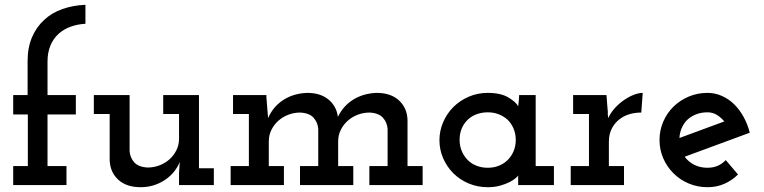

<svg xmlns="http://www.w3.org/2000/svg" viewBox="-20 -771 3183 800"><path d="M257 0H35V-79H96V-294H35V-375H95V-517Q95 -573 113.5 -616Q132 -659 164 -688Q196 -718 240.5 -733.5Q285 -749 336 -751V-672Q302 -670 273.5 -659.5Q245 -649 224 -630Q202 -610 190 -581Q178 -552 178 -514V-375H296V-294H178V-79H257Z M729 -96Q709 -48 664.5 -19.5Q620 9 566 9Q507 9 473 -22Q439 -53 437 -103V-296H371V-375H520V-141Q522 -114 539.5 -94.5Q557 -75 595 -73Q621 -73 644.5 -82Q668 -91 686 -107Q704 -123 715 -145Q726 -167 726 -193V-296H660V-375H809V-70H871V0H726V-51Z M1163 0H941V-79H1017V-296H951V-375H1090V-366Q1092 -342 1093.5 -322.5Q1095 -303 1097 -279Q1118 -327 1160.5 -354.5Q1203 -382 1260 -384Q1315 -384 1348.5 -356.5Q1382 -329 1388 -284Q1410 -330 1452 -356Q1494 -382 1549 -384Q1608 -384 1642 -353Q1676 -322 1678 -272V-79H1741V0H1519V-79H1595V-234Q1593 -261 1575.5 -280.5Q1558 -300 1520 -302Q1494 -302 1470.5 -293Q1447 -284 1429 -268Q1411 -252 1400 -230Q1389 -208 1389 -182V-79H1452V0H1230V-79H1306V-234Q1304 -261 1286.5 -280.5Q1269 -300 1231 -302Q1205 -302 1181.5 -293Q1158 -284 1140 -268Q1122 -252 1111 -230Q1100 -208 1100 -182V-79H1163Z M2288 0H2139V-40Q2138 -37 2129 -29Q2120 -21 2103.5 -12.5Q2087 -4 2064 2.5Q2041 9 2012 9Q1970 9 1933 -6.5Q1896 -22 1869 -49Q1842 -76 1826.5 -111.5Q1811 -147 1811 -187Q1811 -226 1826.5 -262Q1842 -298 1869 -325Q1896 -352 1933 -368Q1970 -384 2012 -384Q2067 -384 2099 -364.5Q2131 -345 2139 -328Q2140 -338 2141.5 -350.5Q2143 -363 2143 -375H2212V-79H2288ZM2012 -303Q1985 -303 1962 -293.5Q1939 -284 1924 -267Q1910 -252 1902.5 -232Q1895 -212 1895 -188Q1895 -160 1906.5 -136Q1918 -112 1938 -96Q1952 -85 1971 -78.5Q1990 -72 2012 -72Q2037 -72 2057.5 -80Q2078 -88 2093 -102Q2110 -118 2119.5 -140Q2129 -162 2129 -188Q2129 -214 2119.5 -236Q2110 -258 2094 -273Q2078 -287 2057.5 -295Q2037 -303 2012 -303Z M2580 0H2358V-79H2434V-296H2368V-375H2507L2511 -323Q2513 -301 2513 -301Q2513 -301 2512.5 -301Q2512 -301 2512 -301Q2512 -301 2514 -279Q2526 -304 2544.5 -323.5Q2563 -343 2583 -356Q2604 -370 2623.5 -377Q2643 -384 2658 -384L2652 -302Q2627 -302 2605.5 -296Q2584 -290 2568 -279Q2544 -263 2530.5 -238Q2517 -213 2517 -182V-79H2580Z M3055 -44Q3030 -19 2998 -5Q2966 9 2928 9Q2886 9 2849.5 -6.5Q2813 -22 2786 -49Q2759 -76 2743.5 -111.5Q2728 -147 2728 -188Q2728 -228 2743.5 -264Q2759 -300 2786 -326.5Q2813 -353 2849.5 -368.5Q2886 -384 2928 -384Q2959 -384 2987.5 -371.5Q3016 -359 3038.5 -337Q3061 -315 3078 -284.5Q3095 -254 3104 -218Q3036 -193 2968.5 -168Q2901 -143 2833 -118Q2848 -97 2872.5 -84.5Q2897 -72 2928 -72Q2951 -72 2970 -80Q2989 -88 3004 -104ZM2928 -303Q2900 -303 2877.5 -293.5Q2855 -284 2839 -267Q2827 -253 2819.5 -235Q2812 -217 2811 -196Q2858 -213 2904.5 -230.5Q2951 -248 2998 -265Q2984 -282 2966.5 -292.5Q2949 -303 2928 -303Z"/></svg>

Font: Josefin Slab
Style: Bold
Weight: 700
Designer: Santiago Orozco
Foundry: Typemade
Version: Version 2.000